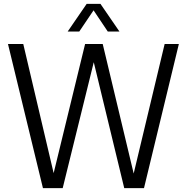

<svg xmlns="http://www.w3.org/2000/svg" viewBox="-20 -966 960 986"><path d="M825.5 -740H898.5L719.5 0H618L461.5 -646.5L302 0H200.5L21 -740H99.5L255.5 -77L417 -740H507.5L666.5 -75ZM593.5 -804H533.5L460.5 -913L387 -804H327.5L425 -946H496Z"/></svg>

Font: Encode Sans Condensed
Style: Regular
Weight: 400
Width: 3
Designer: Multiple Designers
Foundry: Impallari Type
Version: Version 2.000